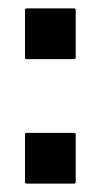

<svg xmlns="http://www.w3.org/2000/svg" viewBox="-20 -438 243 458"><path d="M156.7 -296.9H43.5Q39.6 -296.9 39.6 -300.8V-414.1Q39.6 -418 43.5 -418H156.7Q160.6 -418 160.6 -414.1V-300.8Q160.6 -296.9 156.7 -296.9ZM156.7 0H43.5Q39.6 0 39.6 -3.9V-117.2Q39.6 -121.1 43.5 -121.1H156.7Q160.6 -121.1 160.6 -117.2V-3.9Q160.6 0 156.7 0Z"/></svg>

Font: Bayon
Style: Regular
Weight: 400
Designer: Danh Hong
Version: Version 8.001; ttfautohint (v1.8.3)